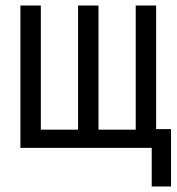

<svg xmlns="http://www.w3.org/2000/svg" viewBox="-20 -536 640 696"><path d="M530 0H54V-516H128V-66H263V-516H337V-66H472V-516H546V-68H600V140H530Z"/></svg>

Font: Lilex Nerd Font
Style: Regular
Weight: 400
Designer: Mike Abbink, Paul van der Laan, Pieter van Rosmalen, Mikhael Khrustik
Foundry: Mikhael Khrustik
Version: Version 2.400; ttfautohint (v1.8.4.7-5d5b);Nerd Fonts 3.3.0